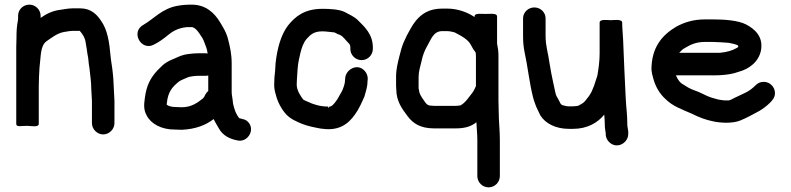

<svg xmlns="http://www.w3.org/2000/svg" viewBox="-20 -535 3407 827"><path d="M374 -137.5C374 -125.6 376 -110.5 376 -99.9V-4.5C376 21.3 398.3 44 424.5 44C450.7 44 473 21.4 473 -4.5V-100.6C473 -112.9 471 -128 471 -138.4C471 -145.8 470.8 -151.4 470 -159.2C470 -165.1 469.7 -170.8 469 -177.7C469 -182.8 468.6 -190.3 468 -197.3L466 -218.7C463.6 -246.2 458.4 -268.9 456 -295.3C451.1 -352.4 443.2 -407.2 414.7 -446.3C397.9 -471.7 372.1 -499 326.3 -499H291.5C272.7 -499 255.5 -494.5 240.4 -492.9C204.3 -488.5 178.6 -474.4 155 -458V-466.5C155 -493.1 133.1 -515 106.5 -515C79.9 -515 58 -493.8 58 -467.9V-457.2C58 -452.3 57.7 -448.5 57.1 -446C52.5 -423.3 51 -403.2 51 -372.8C50.3 -359.1 50 -345.6 50 -331.9V-1.5C50 12.1 68.5 7.8 73.2 7.8C79.9 7.8 88 7.5 98.5 7C118.8 8 147 14 147 -1.5V-164.4C147 -188.2 148.6 -220.6 150 -241.8C156.3 -292 153 -335.6 179 -356.4C202.4 -372.5 226.3 -392.1 256 -397.3L279.8 -401.1C283.6 -401.7 287.3 -402 290.4 -402H323.7C336 -388.1 346 -372.3 348.7 -353.4C351.3 -335.1 355.1 -319.3 357.1 -299.9C361.4 -285.2 360.8 -262.7 365.1 -243.2L367 -226.3C369.8 -202.6 373 -178.4 373 -153.9V-153.4C373.6 -148.5 374 -143.2 374 -137.5Z M736.4 -74H736C719.9 -74 704.6 -78.4 698.2 -84C698.2 -84.3 698.2 -84.6 698.2 -84.9C698.2 -85.6 698.4 -88 698.7 -91.4C703.6 -138.4 720.7 -159.6 750.9 -183.8C758.6 -189.9 777.4 -196.4 790.5 -202.5C800 -205.9 821.4 -208.5 835 -208.5H864.8C869.2 -208.5 871.1 -208.6 877 -209.9V-143.2C872.1 -139.1 867.8 -134.1 865 -128.5L859.7 -118.2C858.8 -116.5 857.6 -114.9 854.7 -111.5C831.2 -92.9 804.9 -73 762.6 -73C753.5 -73 744.7 -73.3 736.4 -74ZM900.4 -22.2C906.7 -7.5 915.5 4.7 922.6 17.9C939 48.6 970.9 65.4 1009.7 71L1010 71C1050.3 73.4 1078.3 23 1049.5 -8.6C1036.8 -22.5 1025.9 -21 1010.2 -26.1C996.5 -43.5 990.1 -61.3 983.8 -88.6L981.9 -105.7C980.5 -118.5 977.9 -126.5 977.9 -139V-261.6C977.9 -302.6 970.6 -333.6 962.7 -364.4C955.2 -396.3 940 -418.8 926 -442.2C903.5 -478.2 867.6 -515 805.2 -515C782.5 -515 764.1 -513.6 744.1 -509.9C677.3 -497.9 641.8 -453.2 597.8 -428.1C541.2 -397.9 587.9 -313.6 642.8 -342.8C667.9 -355.3 683.7 -367.9 705 -384.8C725.3 -401.8 748.7 -414.2 783.3 -418H809.2C820.5 -414.1 829.1 -404.5 837.7 -392.4C845.5 -379.8 852.6 -372.2 857.2 -360C864.3 -341.2 872 -325.5 874.4 -304.6C872.9 -304.9 867.8 -305.5 864.8 -305.5H835C815.9 -305.5 790.1 -302.7 774.5 -299.4C752.6 -294 739.3 -285.4 721.1 -278.5C705.9 -272.2 692.6 -264.3 681.3 -254.6L659 -232.8C629 -200.9 610.9 -167.8 604 -113.4C599.1 -81 599.2 -60.7 611.7 -37.7C630.3 -1.3 675.8 23 731.5 23C742.3 23.7 752.9 24 763.7 24H763.9L764.1 24C821.9 21 865.3 4.8 900.4 -22.2Z M1415.1 -396H1415.4C1421.4 -396 1426.3 -392.6 1433.8 -388.6C1452.5 -382.9 1456.3 -376.8 1471.8 -359.6C1482.9 -346.7 1489 -345.4 1489 -330.5V-324.5C1489 -297.9 1510.9 -276 1537.5 -276C1564.1 -276 1586 -297.9 1586 -324.5V-330.5C1586 -388 1549.6 -420 1521.8 -447.8C1505.3 -464.3 1483.1 -472.8 1465.2 -483C1442.6 -494.9 1399.9 -497 1369.7 -497C1291.6 -497 1252.6 -464.9 1220.5 -425.2C1189 -383.4 1174.1 -325.1 1167 -263.2L1165 -230.3C1162.5 -211.5 1161 -190.6 1161 -169.4C1161 -156.3 1163.1 -143.2 1167.3 -129.7C1175.4 -95.9 1192.4 -64.4 1212.9 -42.2C1231.6 -22.3 1256.5 -11.7 1282.1 -1.1C1305.7 8.2 1334.5 13.9 1361.9 18.9L1382 21C1456.6 26.7 1493.6 -15.8 1520 -58.7L1532.2 -81.1L1540.2 -98.2C1543.7 -105.1 1546.9 -112.2 1549.7 -119.2C1554.2 -137.5 1562.7 -157.3 1563 -185.2L1564 -195.1V-195.5C1564 -208.6 1559.4 -220.4 1550.5 -230.1C1518.1 -265.3 1469.1 -234.1 1467 -199.1L1466 -188.9V-188.5C1466 -180.1 1463.1 -168.8 1461 -162.9L1456.7 -151.1L1452.6 -141.7L1442.9 -124.8C1437.6 -113.9 1430.3 -102.2 1423.1 -93.6C1415.6 -84.6 1408.3 -76 1400.2 -76H1399.2L1398.2 -75.8C1396.5 -67.9 1395.1 -67.9 1393.4 -75.8L1392.5 -76H1391.5C1359.2 -76 1326.8 -86.2 1305.2 -97C1298.6 -100.3 1287.6 -104.3 1286.2 -106.3C1273.9 -122.4 1258 -145.8 1258 -171.1C1258 -178.6 1258.3 -186.3 1259 -194.5C1261.1 -223.2 1261.8 -254.7 1267.8 -279.5L1273.8 -306.2C1279.4 -329.2 1287.1 -351.4 1300 -366.5C1317.2 -385.9 1332.1 -400 1368.6 -400C1384.5 -400 1398.4 -397.2 1415.1 -396Z M2121 -347.4V-464.5C2121 -475.7 2103.6 -476 2089.6 -475.4C2083.1 -475.4 2076.7 -475.1 2071.4 -475C2065.9 -475.2 2059 -475.5 2052.2 -475.4C2039.3 -475.9 2024 -475.3 2024 -464.5V-461.5C1995.9 -480.8 1953.4 -498 1905.7 -498H1885.2C1829 -498 1796.4 -475.9 1771.7 -446.3C1754.3 -425.1 1745.5 -405.2 1732.8 -383L1718.6 -352.5C1710.3 -332.5 1705.2 -312.3 1700.2 -292.3C1693.6 -265.4 1686 -238.1 1686 -203.5V-166.5C1686 -160.2 1686.2 -155.5 1687 -148.1C1687.5 -98.5 1712.3 -65.6 1734.5 -36.1C1758.4 -2.9 1792 18 1849.7 18H1943.5C1984.2 18 2010.1 9 2032 -8.5C2033.1 17.1 2036 43.3 2036 66.5V223.5C2036 250.1 2057.9 272 2084.5 272C2111.1 272 2133 250.1 2133 223.5V66.5C2133 25.4 2128 -14.8 2128 -56.7C2127.3 -72.9 2127 -87.8 2127 -102.5V-295.5C2127 -313.2 2124.7 -330.2 2121 -347.4ZM1837.3 -80H1836.7C1825.5 -80 1820.4 -83.9 1813.1 -91.9C1803.5 -106.1 1792 -120.4 1786.8 -135.4C1785.5 -142 1784.3 -148.6 1783 -155.2V-201.5C1783 -229.3 1790.1 -246.9 1795.8 -271.9C1801 -297.6 1809.1 -318.1 1821.2 -338.9C1837.6 -367.3 1847.3 -401 1885.2 -401H1905.7C1909.8 -401 1914 -400.6 1918 -400H1918.6C1919.4 -399.9 1933.2 -397 1938 -395.6C1966.2 -380.7 1996.9 -365.6 2009.4 -339.5C2015.2 -327.3 2021.4 -318 2028.9 -308.7C2028.9 -308.7 2029 -308.3 2029 -307.5V-306.9C2029.6 -303.2 2030 -299.3 2030 -295.5V-164C2025.2 -152.9 2019.9 -142.1 2013.6 -134.2C1998.6 -115.3 1983.9 -91.5 1962.9 -80.9C1958.2 -80.7 1948.7 -79 1943.5 -79H1849.7C1846.6 -79 1842 -79.4 1837.3 -80Z M2682 0.5C2682 -46.2 2677.6 -62.4 2675 -114.9C2670.8 -198.2 2667.2 -281.7 2664 -362.8C2663 -388.7 2660 -412.6 2660 -434.5V-437.5C2660 -454.4 2621.1 -448 2611.6 -448C2590.7 -448.5 2562.8 -453.1 2562.8 -437.5V-305.5C2562.8 -271.7 2558.1 -239.3 2553.2 -209.8C2552.7 -207.2 2538.9 -165.1 2538.6 -165.2L2527.9 -139.5C2519.8 -124.5 2512.5 -114.5 2502 -102C2493.8 -91.3 2484.5 -87.1 2470.7 -79.4C2467.3 -78.6 2453.2 -77 2448.2 -77H2431C2420.2 -77 2419.4 -78 2404.4 -81.5C2395.1 -85.1 2395.2 -86.9 2388.9 -99.7C2381 -116.3 2375.5 -119.5 2372.2 -135.8C2367.6 -157.8 2358.8 -196.6 2354.5 -219.7L2346.9 -263C2341.3 -306.3 2330 -335.2 2330 -379.8V-456.1C2330 -481.9 2308.1 -503 2281.5 -503C2254.9 -503 2233 -481.8 2233 -455.9V-379.1C2233 -353.7 2235 -334.1 2239.1 -312.5C2252.8 -250.7 2260.4 -176.3 2276.2 -115.1C2277.5 -107.8 2288.8 -77.4 2288.8 -77.4C2294.4 -66.4 2301.8 -47.9 2308 -37.1C2329.2 -3.7 2373 20 2429.9 20H2448.2C2510.4 20 2554.9 -6.9 2582.7 -41.3C2583.7 -27.3 2585 -13.8 2585 -0.5C2585 9.8 2585.7 19 2587.1 26.8L2589 38.1V45.9C2590.6 59.2 2596.2 70.5 2606 79.1C2640.4 109.3 2688.3 78.3 2686 39.3V31.1C2684.9 19.7 2682 10.5 2682 0.5Z M2925.5 -325.6C2952.7 -341.8 2975.9 -354.5 3018.3 -354.5H3047.8C3059.7 -354.5 3109.7 -351.6 3118.5 -350.6C3121.3 -350.3 3159 -342.8 3159 -338.2L3160.1 -336.2V-335C3160.1 -333.6 3158.3 -331.2 3155.3 -329.3C3133.5 -317.1 3113.4 -310.8 3080.1 -307.5L2905.4 -307.5C2906.5 -309 2924.6 -327 2925.5 -325.6ZM2924.3 -170.4C2909.7 -177.4 2899.4 -191.2 2891.3 -210.5H3058.3C3088.2 -210.5 3118.9 -213.6 3142.8 -219.8L3161.8 -225.8C3207.9 -237.9 3248.6 -269.9 3257.9 -318.7C3268.5 -379.5 3228.6 -411 3193.8 -429.6C3159.3 -447.2 3101.6 -451.5 3047.8 -451.5H3018.3C2965.2 -451.5 2927.1 -438.7 2891.8 -419.5C2831.5 -383.4 2786 -330.7 2786 -235V-234.7L2786 -234.5C2786.7 -224.4 2789.3 -212.4 2793.3 -199C2803.2 -161.2 2821.3 -131.3 2846.3 -108.6C2878.3 -76.6 2916.9 -64.3 2960 -45.2L2983.1 -34.3C2996.7 -27.9 3013.7 -22 3028.8 -17.8L3045.8 -13.7C3080.5 -4.8 3135.5 -2.2 3169 -16.1C3197.8 -28 3224.9 -43.1 3251.2 -57.5C3267.5 -67 3284.2 -80.1 3296.8 -92.7C3306.4 -102.3 3318 -114.6 3318 -134C3318 -160.6 3296.1 -182.5 3269.5 -182.5C3256.3 -182.5 3244.5 -177.6 3235.2 -168.3C3220.8 -153.9 3205 -141.4 3184.6 -132.8L3144.4 -113.7C3134.3 -108.9 3128.5 -104.8 3119.5 -102.5H3100.8C3088 -103.7 3086 -104.4 3073.8 -106.3L3056.3 -111.2C3051.5 -112.5 3046 -114.1 3039.7 -116.1C3023.4 -121.3 2992 -139.7 2970.2 -146.1C2953.5 -152 2938.6 -160.7 2924.3 -170.4Z"/></svg>

Font: HoneyBee
Style: Blk
Weight: 700
Foundry: Cannot Into Space Fonts
Version: Version 0.89